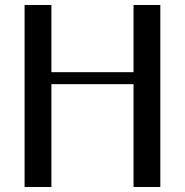

<svg xmlns="http://www.w3.org/2000/svg" viewBox="-20 -746 738 766"><path d="M619.6 0H512.7V-410.2H185.1V0H78.1V-726.1H185.1V-458H512.7V-726.1H619.6Z"/></svg>

Font: Federov2
Style: Regular
Weight: 400
Designer: Olexa M. Volochay | Cyreal.org
Foundry: Olexa M. Volochay | Cyreal.org
Version: Version 1.000